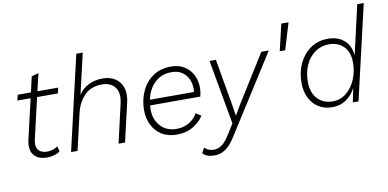

<svg xmlns="http://www.w3.org/2000/svg" viewBox="-84 -988 2955 1461"><g transform="rotate(-10 1393.5 -257.5)"><path d="M212 9Q142 9 109.5 -31.5Q77 -72 93 -146L165 -457H62L73 -500H175L202 -619L257 -635L225 -500H386L375 -457H215L142 -143Q130 -89 151.5 -62Q173 -35 219 -35Q244 -35 264 -42Q284 -49 301 -61L312 -20Q270 9 212 9Z M397 0 566 -730H616L543 -416Q571 -460 619.5 -485Q668 -510 729 -510Q786 -510 826 -484.5Q866 -459 882 -411.5Q898 -364 883 -298L814 0H764L832 -297Q851 -378 818 -422Q785 -466 716 -466Q633 -466 582 -414.5Q531 -363 512 -281L447 0Z M1216 9Q1146 9 1098 -21Q1050 -51 1024.5 -102.5Q999 -154 999 -216Q999 -294 1029 -361Q1059 -428 1117 -468.5Q1175 -509 1257 -509Q1317 -509 1359.5 -483Q1402 -457 1425 -412.5Q1448 -368 1448 -311Q1448 -280 1439 -245H1051Q1049 -230 1049 -215Q1049 -136 1095.5 -85Q1142 -34 1220 -34Q1277 -35 1317.5 -60Q1358 -85 1382 -126L1422 -100Q1390 -52 1338 -21.5Q1286 9 1216 9ZM1254 -466Q1198 -466 1158 -442Q1118 -418 1092.5 -378Q1067 -338 1057 -288H1398Q1399 -300 1399 -312Q1399 -378 1361 -422Q1323 -466 1254 -466Z M1471 215Q1406 215 1378 182L1400 142Q1427 171 1470 171Q1505 171 1533.5 150Q1562 129 1592 81L1644 -2L1555 -500H1604L1667 -140L1680 -55L1730 -139L1955 -500H2013L1632 99Q1593 162 1554 188.5Q1515 215 1471 215Z M2198 -685 2136 -480H2094L2142 -685Z M2415 9Q2354 9 2309 -19.5Q2264 -48 2239.5 -98.5Q2215 -149 2215 -214Q2215 -297 2247 -364Q2279 -431 2336.5 -470.5Q2394 -510 2470 -510Q2547 -510 2595.5 -467.5Q2644 -425 2650 -351L2737 -730H2787L2618 0H2574L2596 -108Q2571 -57 2524.5 -24Q2478 9 2415 9ZM2427 -34Q2486 -34 2531.5 -71.5Q2577 -109 2602.5 -169Q2628 -229 2628 -297Q2628 -382 2583 -424.5Q2538 -467 2472 -467Q2411 -467 2364 -434Q2317 -401 2290.5 -344Q2264 -287 2264 -214Q2264 -128 2309 -81Q2354 -34 2427 -34Z"/></g></svg>

Font: Work Sans Light
Style: Italic
Weight: 300
Italic angle: -13°
Designer: Wei Huang
Foundry: Wei Huang
Version: Version 2.010; ttfautohint (v1.8.3)